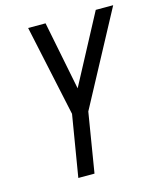

<svg xmlns="http://www.w3.org/2000/svg" viewBox="-111 -814 742 894"><g transform="rotate(-15 260.0 -367.5)"><path d="M155 0 204 -296 110 -735H194L260 -404L436 -735H520L280 -287L233 0Z"/></g></svg>

Font: Iosevka SS18
Style: Italic
Weight: 400
Italic angle: -9°
Monospace: yes
Designer: Belleve Invis
Foundry: Belleve Invis
Version: Version 25.1.1; ttfautohint (v1.8.4)